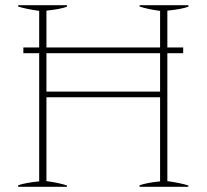

<svg xmlns="http://www.w3.org/2000/svg" viewBox="-20 -720 796 740"><path d="M625 -679V-537H686V-515H625V-22Q680 -14 706 -5V0H518V-6Q547 -16 597 -21V-345H159V-22Q210 -15 238 -5V0H50V-6Q79 -16 131 -21V-515H70V-537H131V-678Q76 -686 50 -695V-700H238V-694Q209 -684 159 -679V-537H597V-678Q546 -685 518 -695V-700H706V-694Q677 -684 625 -679ZM597 -515H159V-367H597Z"/></svg>

Font: Trirong Thin
Style: Regular
Weight: 250
Designer: Katatrad Team
Foundry: CadsonDemak
Version: Version 1.001